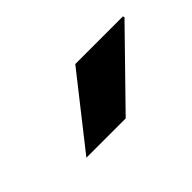

<svg xmlns="http://www.w3.org/2000/svg" viewBox="-35 -828 342 342"><g transform="rotate(-45 135.5 -657.0)"><path d="M46 -591 150 -723H270L271 -720L145 -591Z"/></g></svg>

Font: Archivo Narrow
Style: Bold Italic
Weight: 700
Italic angle: -8°
Designer: Hector Gatti
Foundry: Omnibus-Type
Version: Version 3.002